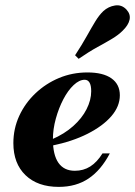

<svg xmlns="http://www.w3.org/2000/svg" viewBox="-20 -709 520 740"><path d="M206.5 11.3Q125 11.3 78.2 -33.9Q31.5 -79 31.5 -157.3Q31.5 -212.9 54 -262.1Q76.6 -311.3 116.5 -349.2Q156.5 -387.1 207.7 -408.5Q258.9 -429.8 316.9 -429.8Q377.4 -429.8 409.7 -406.9Q441.9 -383.9 441.9 -341.9Q441.9 -299.2 409.3 -261.3Q376.6 -223.4 317.7 -193.5Q258.9 -163.7 179.8 -147.6V-171.8Q228.2 -192.7 262.1 -223Q296 -253.2 313.7 -288.3Q331.5 -323.4 331.5 -357.3Q331.5 -379.8 325 -390.7Q318.5 -401.6 306.5 -401.6Q285.5 -401.6 263.7 -381Q241.9 -360.5 224.2 -326.6Q206.5 -292.7 195.2 -252Q183.9 -211.3 183.9 -171.8Q183.9 -112.1 205.2 -81.5Q226.6 -50.8 268.5 -50.8Q301.6 -50.8 327.8 -67.3Q354 -83.9 375 -117.7H403.2Q369.4 -53.2 321.4 -21Q273.4 11.3 206.5 11.3ZM283.1 -482.3 269.4 -496Q296.8 -537.9 314.9 -570.6Q333.1 -603.2 347.6 -627Q362.1 -650.8 378.2 -666.1Q397.6 -683.9 423.4 -687.9Q449.2 -691.9 467.7 -671.8Q483.9 -654 479.4 -633.1Q475 -612.1 452.4 -590.3Q436.3 -574.2 412.1 -559.7Q387.9 -545.2 356 -527.8Q324.2 -510.5 283.1 -482.3Z"/></svg>

Font: Playfair 5pt SemiExpanded Light Black
Style: Italic
Weight: 900
Italic angle: -15.6°
Version: Version 2.001;gftools[0.9.30]